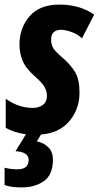

<svg xmlns="http://www.w3.org/2000/svg" viewBox="-31 -578 431 838"><path d="M65 240Q121 240 160.5 212.5Q200 185 200 119Q200 85 180 65Q160 45 130 39L148 9Q228 3 272 -49.5Q316 -102 316 -174Q316 -231 297 -263Q278 -295 241 -327Q208 -355 200 -370.5Q192 -386 192 -404Q192 -448 236 -448Q252 -448 278 -439.5Q304 -431 327 -411L380 -514Q318 -558 228 -558Q142 -558 98 -507Q54 -456 54 -383Q54 -347 67.5 -313.5Q81 -280 122 -244Q155 -215 164.5 -196.5Q174 -178 174 -160Q174 -134 156.5 -120.5Q139 -107 112 -107Q50 -107 -6 -147V-20Q33 2 82 8L37 82Q94 85 94 120Q94 161 45 161Q16 161 -11 154V230Q8 236 26.5 238Q45 240 65 240Z"/></svg>

Font: Noto Sans UI Condensed ExtraBold
Style: Italic
Weight: 800
Width: 3
Designer: Monotype Design Team
Foundry: Monotype Imaging Inc.
Version: 1.001